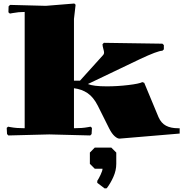

<svg xmlns="http://www.w3.org/2000/svg" viewBox="-20 -768 1040 1090"><path d="M640.1 162.1Q640.1 199.7 623.3 237.1Q606.4 274.4 585.9 300.8L574.2 301.8L532.2 270V258.8Q541 245.6 551.5 223.1Q562 200.7 562 189.9H518.1L490.2 162.1V98.1L518.1 69.8H611.8L640.1 98.1ZM120.1 -700.2Q85.4 -700.2 51.8 -693.8L36.1 -690.9L27.8 -698.2L28.8 -731.9L37.1 -740.2L240.2 -734.9L401.9 -748L409.2 -741.2Q399.9 -667 399.9 -660.2V-310.1H434.1L565.9 -456.1Q570.8 -460.9 570.8 -470.2Q570.8 -476.1 566.4 -491.5Q562 -506.8 562 -517.1L569.8 -524.9L901.9 -520L910.2 -512.2V-487.8L901.9 -480Q875.5 -480 773.9 -432.1L479 -291Q509.3 -277.8 585.9 -277.8Q647 -277.8 708.5 -285.2Q770 -292.5 788.1 -301.8L798.8 -297.9L879.9 -103Q895 -68.8 922.4 -54.4Q949.7 -40 990.2 -40H1000V-9.8L658.2 19Q646.5 19 630.6 4.9Q614.7 -9.3 600.1 -38.1L535.2 -168Q510.3 -216.8 477.1 -239.3Q443.8 -261.7 399.9 -267.1V-40Q446.8 -40 478 -45.9L494.1 -48.8L502 -42L500 -6.8L492.2 1L259.8 -4.9L27.8 1L20 -6.8L18.1 -42L25.9 -48.8L42 -45.9Q73.2 -40 120.1 -40Z"/></svg>

Font: Yokawerad
Style: Regular
Weight: 500
Designer: gluk
Foundry: gluk
Version: Version 0.79